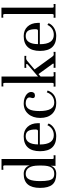

<svg xmlns="http://www.w3.org/2000/svg" viewBox="888 -1658 781 2596"><g transform="rotate(-90 1278.0 -360.5)"><path d="M225 10Q124 10 79.5 -43Q35 -96 35 -209Q35 -430 224 -430Q269 -430 299 -407.5Q329 -385 339 -348V-687Q339 -707 326 -707L280 -705V-730H426V-43Q426 -24 439 -24L476 -26V0H332Q334 -10 334 -16V-38Q334 -53 335 -58Q336 -63 336 -67Q311 10 225 10ZM225 -17Q285 -17 311 -56.5Q337 -96 337 -184V-226Q337 -403 224 -403Q172 -403 149.5 -355Q127 -307 127 -209Q127 -136 136 -95Q144 -54 165 -35.5Q186 -17 225 -17Z M734 10Q531 10 531 -209Q531 -318 582 -374Q633 -430 732 -430Q811 -430 859.5 -379Q908 -328 910 -241V-212H622Q622 -24 748 -23Q796 -23 831 -47Q866 -71 883 -110L906 -93Q886 -46 839 -18Q792 10 734 10ZM623 -237H805Q825 -237 825 -270Q825 -339 803.5 -371Q782 -403 732 -403Q678 -403 650.5 -358.5Q623 -314 623 -237Z M1182 10Q1088 10 1034.5 -47.5Q981 -105 981 -206Q981 -306 1034.5 -368Q1088 -430 1177 -430Q1219 -430 1254 -417Q1290 -403 1311 -379.5Q1332 -356 1332 -328Q1332 -306 1320 -292Q1308 -278 1284 -278Q1249 -278 1249 -308Q1249 -317 1253 -328Q1258 -341 1258 -351Q1258 -375 1235.5 -389Q1213 -403 1180 -403Q1127 -403 1100.5 -359.5Q1074 -316 1074 -217Q1074 -17 1187 -17Q1238 -17 1274.5 -43.5Q1311 -70 1327 -118L1352 -106Q1310 10 1182 10Z M1405 0V-26L1442 -24Q1455 -27 1455 -43V-686Q1455 -707 1443 -707L1406 -705V-730H1541V-237L1704 -377Q1710 -383 1710 -390Q1710 -399 1701 -397L1658 -395V-420H1820V-395L1784 -397Q1770 -397 1753 -383L1636 -283L1811 -42Q1824 -24 1838 -24L1874 -26V0H1659V-26L1704 -24H1706Q1713 -24 1715 -28.5Q1717 -33 1713 -38L1574 -230L1541 -202V-43Q1541 -24 1554 -24L1600 -26V0Z M2090 10Q1887 10 1887 -209Q1887 -318 1938 -374Q1989 -430 2088 -430Q2167 -430 2215.5 -379Q2264 -328 2266 -241V-212H1978Q1978 -24 2104 -23Q2152 -23 2187 -47Q2222 -71 2239 -110L2262 -93Q2242 -46 2195 -18Q2148 10 2090 10ZM1979 -237H2161Q2181 -237 2181 -270Q2181 -339 2159.5 -371Q2138 -403 2088 -403Q2034 -403 2006.5 -358.5Q1979 -314 1979 -237Z M2336 0V-26L2373 -24Q2386 -27 2386 -43V-687Q2386 -704 2374 -708L2337 -706V-731H2472V-43Q2472 -24 2485 -24L2521 -26V0Z"/></g></svg>

Font: UnnaRegular
Style: Regular
Weight: 400
Designer: Jorge de Buen Unna
Foundry: Omnibus-Type
Version: Version 2.008;hotconv 1.0.109;makeotfexe 2.5.65596